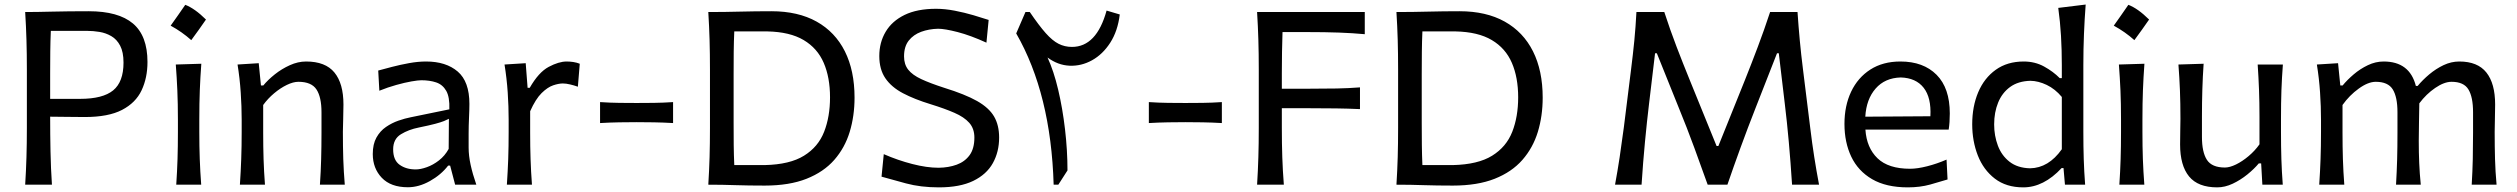

<svg xmlns="http://www.w3.org/2000/svg" viewBox="-20 -809 11025 841"><path d="M90.3 0Q94.2 -62.5 95.9 -120.8Q97.7 -179.2 97.7 -249.5V-503.9Q97.7 -575.2 95.9 -634Q94.2 -692.9 90.3 -756.3Q139.6 -756.3 209.5 -758.1Q279.3 -759.8 368.7 -759.8Q498.5 -759.8 562.3 -706.1Q626 -652.3 626 -537.6Q626 -468.3 600.3 -413.6Q574.7 -358.9 514.6 -327.6Q454.6 -296.4 351.1 -296.4Q315.4 -296.4 273.2 -297.1Q231 -297.9 199.7 -297.9Q199.7 -218.3 201.2 -145.5Q202.6 -72.8 207.5 0ZM202.6 -673.8Q200.7 -628.9 200.2 -584.2Q199.7 -539.6 199.7 -488.3V-376H331.1Q430.2 -376 475.6 -413.1Q521 -450.2 521 -534.7Q521 -581.1 506.3 -608.9Q491.7 -636.7 467.8 -650.6Q443.8 -664.6 416 -669.2Q388.2 -673.8 361.8 -673.8Z M791.5 -787.9Q833.3 -771.8 882.2 -723.4Q866.6 -700.9 850.8 -678.6Q835 -656.3 817.8 -633.2Q776.9 -669.7 727.5 -696.6Q744.2 -720.2 759.8 -742.2Q775.3 -764.3 791.5 -787.9ZM752 0Q755.9 -58.1 757.6 -112.3Q759.3 -166.5 759.3 -231.9V-284.7Q759.3 -356 756.8 -412.4Q754.4 -468.8 750 -526.4L861.8 -529.8Q857.4 -470.7 855.2 -414.1Q853 -357.4 853 -284.7V-231.9Q853 -166.5 855 -112.3Q856.9 -58.1 861.3 0Z M1030.8 0Q1034.7 -58.1 1036.6 -112.3Q1038.6 -166.5 1038.6 -231.9V-284.7Q1038.6 -342.8 1034.4 -404.3Q1030.3 -465.8 1020.5 -526.4L1113.3 -532.2L1123 -434.6H1133.3Q1153.3 -459 1183.6 -483.2Q1213.9 -507.3 1249.5 -523.4Q1285.2 -539.6 1320.8 -539.6Q1405.3 -539.6 1444.8 -491.5Q1484.4 -443.4 1484.4 -351.1Q1484.4 -316.9 1483.2 -286.4Q1481.9 -255.9 1481.9 -231.9Q1481.9 -166.5 1483.6 -112.3Q1485.4 -58.1 1490.2 0H1381.3Q1385.3 -58.1 1386.7 -111.8Q1388.2 -165.5 1388.2 -227.5V-317.4Q1388.2 -383.8 1366.2 -417.2Q1344.2 -450.7 1287.1 -450.7Q1264.6 -450.7 1236.3 -437Q1208 -423.3 1180.7 -400.4Q1153.3 -377.4 1132.8 -349.1V-227.5Q1132.8 -165.5 1134.5 -111.8Q1136.2 -58.1 1140.6 0Z M1766.6 11.2Q1691.9 11.2 1652.3 -30.3Q1612.8 -71.8 1612.8 -134.3Q1612.8 -177.7 1628.9 -206.5Q1645 -235.4 1670.7 -252.9Q1696.3 -270.5 1725.1 -280.5Q1753.9 -290.5 1779.3 -295.4L1948.2 -330.1Q1950.2 -383.8 1934.6 -411.1Q1918.9 -438.5 1890.6 -448Q1862.3 -457.5 1825.7 -457.5Q1811.5 -457.5 1782.2 -452.4Q1752.9 -447.3 1716.1 -437Q1679.2 -426.8 1641.6 -411.6L1636.7 -500Q1661.6 -506.8 1697.3 -516.1Q1732.9 -525.4 1772 -532.5Q1811 -539.6 1846.2 -539.6Q1933.6 -539.6 1984.9 -495.6Q2036.1 -451.7 2036.1 -354Q2036.1 -330.1 2034.4 -293.7Q2032.7 -257.3 2032.7 -224.1V-162.6Q2032.7 -127 2041.5 -86.7Q2050.3 -46.4 2066.4 0H1973.6L1951.7 -83.5H1942.9Q1911.6 -43 1863 -15.9Q1814.5 11.2 1766.6 11.2ZM1800.8 -66.9Q1822.3 -66.9 1849.6 -76.7Q1877 -86.4 1902.8 -106.4Q1928.7 -126.5 1945.3 -156.7L1946.3 -288.6Q1938 -284.2 1924.8 -278.8Q1911.6 -273.4 1886 -266.6Q1860.4 -259.8 1814.9 -250.5Q1770 -241.7 1736.1 -220.9Q1702.1 -200.2 1702.1 -154.8Q1702.1 -107.4 1730.5 -87.2Q1758.8 -66.9 1800.8 -66.9Z M2200.2 0Q2204.1 -58.1 2206.1 -112.3Q2208 -166.5 2208 -231.9V-284.7Q2208 -342.8 2203.9 -404.3Q2199.7 -465.8 2189.9 -526.4L2282.7 -532.2L2291 -424.3H2300.3Q2339.4 -492.7 2383.5 -516.1Q2427.7 -539.6 2461.9 -539.6Q2476.1 -539.6 2491 -537.4Q2505.9 -535.2 2519.5 -529.8L2511.2 -429.2Q2494.6 -435.1 2477.1 -439.2Q2459.5 -443.4 2445.3 -443.4Q2427.2 -443.4 2403.1 -435.3Q2378.9 -427.2 2352.5 -401.4Q2326.2 -375.5 2302.2 -321.8V-227.5Q2302.2 -165.5 2304 -111.8Q2305.7 -58.1 2310.1 0Z M2608.4 -270V-361.8Q2651.9 -358.9 2692.6 -358.4Q2733.4 -357.9 2768.6 -357.9Q2803.7 -357.9 2844.2 -358.4Q2884.8 -358.9 2928.2 -361.8V-270Q2884.8 -272.5 2844.2 -273.2Q2803.7 -273.9 2768.6 -273.9Q2733.4 -273.9 2692.6 -273.2Q2651.9 -272.5 2608.4 -270Z M3082.5 0Q3086.4 -62.5 3088.1 -120.8Q3089.8 -179.2 3089.8 -249.5V-503.9Q3089.8 -575.2 3088.1 -634Q3086.4 -692.9 3082.5 -756.3Q3155.3 -756.3 3221.7 -758.1Q3288.1 -759.8 3358.9 -759.8Q3475.6 -759.8 3556.9 -714.4Q3638.2 -668.9 3680.7 -584.2Q3723.1 -499.5 3723.1 -381.3Q3723.1 -301.3 3701.9 -231.4Q3680.7 -161.6 3634.3 -108.6Q3587.9 -55.7 3512.7 -25.9Q3437.5 3.9 3329.6 3.9Q3257.8 3.9 3201.4 2Q3145 0 3082.5 0ZM3196.3 -85.9H3330.1Q3439.5 -88.4 3501.7 -127Q3564 -165.5 3589.8 -231.7Q3615.7 -297.9 3615.7 -382.8Q3615.7 -469.7 3588.1 -533.7Q3560.5 -597.7 3500.2 -633.5Q3439.9 -669.4 3341.3 -671.4H3196.3Q3194.3 -627 3193.8 -582Q3193.4 -537.1 3193.4 -483.4V-270.5Q3193.4 -218.3 3193.8 -174.3Q3194.3 -130.4 3196.3 -85.9Z M4092.3 11.7Q4012.7 11.7 3948.7 -5.6Q3884.8 -22.9 3841.3 -35.2L3851.1 -133.8Q3912.6 -106.9 3976.1 -90.6Q4039.6 -74.2 4091.3 -74.2Q4134.8 -74.7 4170.4 -87.6Q4206.1 -100.6 4227.1 -129.4Q4248 -158.2 4248 -206.5Q4248 -245.6 4225.6 -271Q4203.1 -296.4 4160.4 -314.9Q4117.7 -333.5 4057.6 -352.1Q3985.8 -374 3935.3 -400.6Q3884.8 -427.2 3858.2 -466.1Q3831.5 -504.9 3831.5 -563.5Q3831.5 -623 3859.4 -669.9Q3887.2 -716.8 3942.4 -743.7Q3997.6 -770.5 4080.1 -770.5Q4119.1 -770.5 4161.9 -762.2Q4204.6 -753.9 4243.7 -742.4Q4282.7 -731 4310.5 -721.7L4300.8 -622.1Q4231.4 -653.8 4174.8 -668.5Q4118.2 -683.1 4088.9 -683.1Q4048.8 -682.1 4014.9 -669.7Q3981 -657.2 3960.4 -631.1Q3939.9 -605 3939.9 -562Q3939.9 -526.9 3958.3 -503.7Q3976.6 -480.5 4015.4 -462.4Q4054.2 -444.3 4116.2 -424.3Q4207.5 -396 4259.8 -366.5Q4312 -336.9 4334.2 -298.8Q4356.4 -260.7 4356.4 -206.5Q4356.4 -144 4328.9 -94.5Q4301.3 -44.9 4242.9 -16.6Q4184.6 11.7 4092.3 11.7Z M4827.1 -762.7 4884.8 -745.6Q4876 -672.9 4843 -621.8Q4810.1 -570.8 4763.2 -544.9Q4716.3 -519 4665 -521.2Q4613.8 -523.4 4568.4 -557.1Q4595.7 -498 4615 -416.3Q4634.3 -334.5 4645 -242.7Q4655.8 -150.9 4655.8 -62.5L4615.7 0H4595.2Q4583.5 -397.5 4431.2 -662.6L4471.7 -756.3H4490.7Q4530.8 -697.3 4560.3 -664.1Q4589.8 -630.9 4616.7 -617.2Q4643.6 -603.5 4675.3 -603.5Q4783.2 -603.5 4827.1 -762.7Z M5012.2 -270V-361.8Q5055.7 -358.9 5096.4 -358.4Q5137.2 -357.9 5172.4 -357.9Q5207.5 -357.9 5248 -358.4Q5288.6 -358.9 5332 -361.8V-270Q5288.6 -272.5 5248 -273.2Q5207.5 -273.9 5172.4 -273.9Q5137.2 -273.9 5096.4 -273.2Q5055.7 -272.5 5012.2 -270Z M5486.3 0Q5490.2 -62.5 5491.9 -120.8Q5493.7 -179.2 5493.7 -249.5V-503.9Q5493.7 -575.2 5491.9 -634Q5490.2 -692.9 5486.3 -756.3H5958V-659.2Q5905.3 -664.1 5845 -666.3Q5784.7 -668.5 5703.1 -668.5H5597.7Q5596.2 -625 5595.5 -581.5Q5594.7 -538.1 5594.7 -488.3V-420.4H5709.5Q5782.2 -420.4 5835 -421.4Q5887.7 -422.4 5937 -426.3V-331.1Q5884.8 -333.5 5832.3 -334.2Q5779.8 -335 5708.5 -335H5594.7V-249.5Q5594.7 -179.2 5596.7 -120.8Q5598.6 -62.5 5603.5 0Z M6096.7 0Q6100.6 -62.5 6102.3 -120.8Q6104 -179.2 6104 -249.5V-503.9Q6104 -575.2 6102.3 -634Q6100.6 -692.9 6096.7 -756.3Q6169.4 -756.3 6235.8 -758.1Q6302.2 -759.8 6373 -759.8Q6489.7 -759.8 6571 -714.4Q6652.3 -668.9 6694.8 -584.2Q6737.3 -499.5 6737.3 -381.3Q6737.3 -301.3 6716.1 -231.4Q6694.8 -161.6 6648.4 -108.6Q6602.1 -55.7 6526.9 -25.9Q6451.7 3.9 6343.8 3.9Q6272 3.9 6215.6 2Q6159.2 0 6096.7 0ZM6210.4 -85.9H6344.2Q6453.6 -88.4 6515.9 -127Q6578.1 -165.5 6604 -231.7Q6629.9 -297.9 6629.9 -382.8Q6629.9 -469.7 6602.3 -533.7Q6574.7 -597.7 6514.4 -633.5Q6454.1 -669.4 6355.5 -671.4H6210.4Q6208.5 -627 6208 -582Q6207.5 -537.1 6207.5 -483.4V-270.5Q6207.5 -218.3 6208 -174.3Q6208.5 -130.4 6210.4 -85.9Z M7054.2 0Q7065.4 -60.5 7074.5 -120.8Q7083.5 -181.2 7092.8 -251.5L7124 -501.5Q7132.8 -571.3 7138.7 -631.1Q7144.5 -690.9 7147.9 -756.3H7270Q7295.9 -676.8 7324 -603.5Q7352.1 -530.3 7381.8 -457.5L7499 -169.4H7506.8L7622.6 -457Q7651.9 -530.3 7679.4 -603.3Q7707 -676.3 7733.4 -756.3H7853.5Q7857.9 -691.9 7863.5 -631.6Q7869.1 -571.3 7877.9 -501.5L7909.2 -249Q7917.5 -180.2 7926.8 -121.3Q7936 -62.5 7947.8 0H7829.6Q7816.9 -197.8 7797.9 -353.5L7771.5 -575.7H7763.7L7669.9 -336.4Q7635.7 -249.5 7604 -162.6Q7572.3 -75.7 7546.4 0H7460Q7434.6 -71.8 7401.6 -161.4Q7368.7 -251 7334 -335.4L7237.3 -575.7H7229.5L7203.1 -354Q7193.8 -276.4 7185.3 -187.5Q7176.8 -98.6 7170.4 0Z M8336.9 11.7Q8241.7 11.7 8180.2 -24.2Q8118.7 -60.1 8088.9 -122.8Q8059.1 -185.5 8059.1 -266.1Q8059.1 -345.7 8088.4 -407.5Q8117.7 -469.2 8172.6 -504.4Q8227.5 -539.6 8304.2 -539.6Q8404.8 -539.6 8462.6 -481.4Q8520.5 -423.3 8520.5 -312Q8520.5 -272.5 8515.6 -241.2H8150.9Q8156.2 -161.6 8203.9 -115.7Q8251.5 -69.8 8346.7 -69.8Q8378.4 -69.8 8421.6 -80.8Q8464.8 -91.8 8506.3 -109.9L8510.7 -22.9Q8479.5 -13.2 8434.8 -0.7Q8390.1 11.7 8336.9 11.7ZM8435.5 -299.8Q8439.9 -381.3 8406 -424.6Q8372.1 -467.8 8305.7 -469.7Q8236.3 -467.8 8195.6 -421.1Q8154.8 -374.5 8150.4 -297.9Z M8842.3 11.7Q8767.6 11.7 8717.8 -26.6Q8668 -64.9 8643.3 -127.9Q8618.7 -190.9 8618.7 -264.6Q8618.7 -342.8 8645 -405Q8671.4 -467.3 8721.9 -503.4Q8772.5 -539.6 8844.2 -539.6Q8893.6 -539.6 8933.6 -517.6Q8973.6 -495.6 9002 -466.8H9011.2V-523.9Q9011.2 -590.3 9007.6 -652.3Q9003.9 -714.4 8995.6 -774.4L9115.7 -789.1Q9110.8 -725.1 9108.2 -659.7Q9105.5 -594.2 9105.5 -523.9V-231.9Q9105.5 -166.5 9107.2 -112.3Q9108.9 -58.1 9113.3 0H9024.9L9018.6 -72.8H9010.3Q8931.6 11.7 8842.3 11.7ZM8872.1 -71.8Q8953.1 -73.2 9011.2 -155.3V-384.3Q8981.9 -419.4 8945.1 -437Q8908.2 -454.6 8873.5 -455.1Q8819.8 -453.6 8784.7 -428Q8749.5 -402.3 8732.2 -359.6Q8714.8 -316.9 8714.8 -264.2Q8714.8 -214.4 8731.2 -170.9Q8747.6 -127.4 8782.5 -100.3Q8817.4 -73.2 8872.1 -71.8Z M9302.7 -787.9Q9344.6 -771.8 9393.5 -723.4Q9377.9 -700.9 9362 -678.6Q9346.2 -656.3 9329 -633.2Q9288.2 -669.7 9238.8 -696.6Q9255.4 -720.2 9271 -742.2Q9286.6 -764.3 9302.7 -787.9ZM9263.2 0Q9267.1 -58.1 9268.8 -112.3Q9270.5 -166.5 9270.5 -231.9V-284.7Q9270.5 -356 9268.1 -412.4Q9265.6 -468.8 9261.2 -526.4L9373 -529.8Q9368.7 -470.7 9366.5 -414.1Q9364.3 -357.4 9364.3 -284.7V-231.9Q9364.3 -166.5 9366.2 -112.3Q9368.2 -58.1 9372.6 0Z M9691.9 11.7Q9607.9 11.7 9568.6 -36.1Q9529.3 -84 9529.3 -176.3Q9529.3 -210.9 9530 -236.8Q9530.8 -262.7 9530.8 -288.1Q9530.8 -357.4 9528.6 -413.1Q9526.4 -468.8 9522 -526.4L9632.3 -529.8Q9628.4 -472.2 9626.7 -416.3Q9625 -360.4 9625 -298.3V-209Q9625 -142.6 9646.7 -108.9Q9668.5 -75.2 9725.6 -75.2Q9746.6 -75.2 9774.2 -88.6Q9801.8 -102.1 9829.3 -125.2Q9856.9 -148.4 9877 -176.8V-298.3Q9877 -360.4 9875 -414.6Q9873 -468.8 9869.1 -526.4H9979.5Q9975.1 -468.8 9973.1 -413.1Q9971.2 -357.4 9971.2 -288.1V-231.9Q9971.2 -166.5 9972.9 -112.3Q9974.6 -58.1 9979 0H9889.6L9884.3 -93.3H9874Q9854 -69.3 9824 -44.9Q9793.9 -20.5 9759.8 -4.4Q9725.6 11.7 9691.9 11.7Z M10806.6 0Q10810.1 -58.1 10811.3 -111.8Q10812.5 -165.5 10812.5 -227.5V-317.4Q10812.5 -383.8 10792.2 -417.2Q10772 -450.7 10718.3 -450.7Q10686 -450.7 10646.7 -423.8Q10607.4 -397 10577.1 -356.4Q10576.7 -322.3 10575.7 -274.4Q10574.7 -226.6 10574.7 -191.9Q10574.7 -140.1 10576.7 -94.5Q10578.6 -48.8 10583.5 0H10475.1Q10478.5 -58.1 10480 -111.8Q10481.4 -165.5 10481.4 -227.5V-317.4Q10481.4 -383.8 10460.9 -417.2Q10440.4 -450.7 10386.2 -450.7Q10353 -450.7 10312 -421.1Q10271 -391.6 10240.7 -349.1V-227.5Q10240.7 -165.5 10242.4 -111.8Q10244.1 -58.1 10248.5 0H10138.7Q10142.6 -58.1 10144.5 -112.3Q10146.5 -166.5 10146.5 -231.9V-284.7Q10146.5 -342.8 10142.3 -404.3Q10138.2 -465.8 10128.4 -526.4L10221.2 -532.2L10231 -434.6H10241.2Q10261.2 -459 10289.6 -483.2Q10317.9 -507.3 10351.6 -523.4Q10385.3 -539.6 10420.9 -539.6Q10534.7 -539.6 10562 -432.6H10569.8Q10591.8 -459 10620.8 -483.4Q10649.9 -507.8 10683.3 -523.7Q10716.8 -539.6 10752.4 -539.6Q10832.5 -539.6 10870.8 -491.5Q10909.2 -443.4 10909.2 -351.1Q10909.2 -316.9 10908.2 -286.4Q10907.2 -255.9 10907.2 -231.9Q10907.2 -166.5 10908.7 -112.3Q10910.2 -58.1 10915.5 0Z"/></svg>

Font: Pinar-DS2-FD Medium
Style: Regular
Weight: 500
Designer: Amin Abedi
Version: Version 3.000